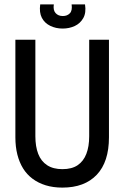

<svg xmlns="http://www.w3.org/2000/svg" viewBox="-20 -841 567 874"><path d="M264 13Q222 13 188 2.5Q154 -8 128 -27.5Q102 -47 85 -74.5Q68 -102 59 -137.5Q50 -173 50 -216V-660H141V-221Q141 -174 154 -140.5Q167 -107 194.5 -89Q222 -71 264 -71Q307 -71 333.5 -89Q360 -107 373 -140.5Q386 -174 386 -221V-660H476V-216Q476 -104 420.5 -45.5Q365 13 264 13ZM163 -821H225Q221 -795 233 -781.5Q245 -768 266 -768Q286 -768 298 -780.5Q310 -793 306 -821H367Q373 -783 359 -758.5Q345 -734 320 -722.5Q295 -711 265 -711Q234 -711 208.5 -723.5Q183 -736 170.5 -760Q158 -784 163 -821Z"/></svg>

Font: Bricolage Grotesque 72pt SemiCondensed
Style: Regular
Weight: 400
Width: 4
Designer: Mathieu Triay
Foundry: Atelier Triay
Version: Version 1.001;gftools[0.9.33.dev8+g029e19f]